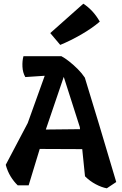

<svg xmlns="http://www.w3.org/2000/svg" viewBox="-20 -1003 662 1039"><path d="M520 -886Q478 -850 420 -816.5Q362 -783 306 -760L252 -824L431 -983Q457 -966 479 -942.5Q501 -919 520 -886ZM516 -330 609 -18 558 16Q530 11 498 -6Q466 -23 440 -49L425 -196L195 -197L135 0H76Q55 -20 38 -47.5Q21 -75 11 -111L130 -337L222 -593L117 -586Q103 -610 101.5 -642Q100 -674 107 -699H312Q331 -689 354.5 -670.5Q378 -652 400.5 -629.5Q423 -607 439 -583ZM228 -302 413 -304 412 -315 325 -587Z"/></svg>

Font: Langar
Style: Regular
Weight: 400
Designer: Alessia Mazzarella
Foundry: Typeland
Version: Version 1.001; ttfautohint (v1.8.3)